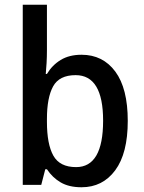

<svg xmlns="http://www.w3.org/2000/svg" viewBox="-20 -780 606 810"><path d="M178 -568Q178 -541 176.5 -514Q175 -487 173 -468H178Q200 -505 236 -527Q272 -549 324 -549Q414 -549 466.5 -478Q519 -407 519 -270Q519 -133 466 -61.5Q413 10 324 10Q271 10 236 -10.5Q201 -31 178 -66H171L154 0H76V-760H178ZM299 -463Q230 -463 204 -415.5Q178 -368 178 -278V-266Q178 -172 205 -123.5Q232 -75 301 -75Q415 -75 415 -271Q415 -463 299 -463Z"/></svg>

Font: Noto Sans Tamil SemiCondensed Medium
Style: Regular
Weight: 500
Width: 4
Designer: Jelle Bosma - Monotype Design Team
Foundry: Monotype Imaging Inc.
Version: Version 2.004; ttfautohint (v1.8.4.7-5d5b)